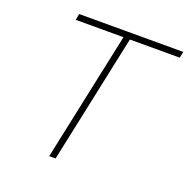

<svg xmlns="http://www.w3.org/2000/svg" viewBox="-131 -864 969 988"><g transform="rotate(20 353.5 -370.0)"><path d="M700 -706H130L137 -740H707ZM277 0H242L399 -740H434Z"/></g></svg>

Font: Be Vietnam Pro Variable Thin
Style: Italic
Weight: 100
Italic angle: -12°
Designer: Lam Bao, Tony Le, Vietanh Nguyen
Foundry: Yellow Type Foundry
Version: Version 1.002